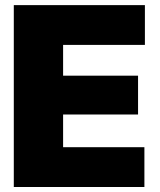

<svg xmlns="http://www.w3.org/2000/svg" viewBox="-20 -748 639 768"><path d="M35.2 0V-727.5H559.6V-568.4H232.4V-445.3H532.2V-290H232.4V-159.2H557.6V0Z"/></svg>

Font: Inter Tight Black
Style: Regular
Weight: 900
Designer: Rasmus Andersson
Foundry: rsms
Version: Version 3.004; ttfautohint (v1.8.4.7-5d5b)